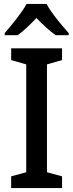

<svg xmlns="http://www.w3.org/2000/svg" viewBox="-20 -961 375 981"><path d="M218 -941H116C92 -897 40 -833 4 -792V-781H70C100 -802 133 -834 166 -869C200 -834 233 -803 265 -781H331V-792C295 -832 241 -896 218 -941ZM297 0V-60L220 -81V-632L297 -654V-714H37V-654L114 -632V-81L37 -60V0Z"/></svg>

Font: Noto Sans Lao SemiCondensed Medium
Style: Regular
Weight: 500
Width: 4
Designer: Monotype Design Team
Foundry: Monotype Imaging Inc.
Version: Version 2.003